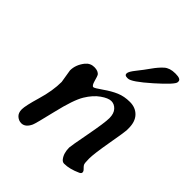

<svg xmlns="http://www.w3.org/2000/svg" viewBox="-198 -845 938 938"><g transform="rotate(45 271.0 -375.5)"><path d="M505.4 -710.9V-706.1Q505.4 -689.5 424.8 -617.9Q344.2 -546.4 320.8 -546.4H315.4Q298.3 -546.4 298.3 -558.1V-560.5Q298.3 -572.3 322 -601.8Q345.7 -631.3 366.5 -660.9Q387.2 -690.4 408.2 -709.2Q429.2 -728 466.3 -728H469.2Q505.4 -728 505.4 -710.9ZM203.6 -454.6Q206.5 -450.2 213.9 -423.6Q221.2 -397 231 -397Q237.8 -397 272.7 -421.6Q307.6 -446.3 338.6 -459.5Q369.6 -472.7 408.4 -472.7Q447.3 -472.7 471.2 -448Q495.1 -423.3 495.1 -377.4V-363.3Q495.1 -352.5 479 -260.5Q462.9 -168.5 462.9 -135.7Q462.9 -103 467.3 -95.9Q471.7 -88.9 480 -81.1Q488.3 -73.2 488.3 -65.4Q488.3 -57.6 477.5 -52.7Q431.2 -31.7 394.5 -31.7Q383.3 -31.7 375 -42Q356 -65.9 356 -105.5Q356 -115.2 374.8 -214.4Q393.6 -313.5 393.6 -345.5Q393.6 -377.4 377.9 -394.5Q362.3 -411.6 341.3 -411.6Q320.3 -411.6 289.1 -389.6Q257.8 -367.7 232.4 -325.9Q207 -284.2 181.9 -177.7Q156.7 -71.3 150.9 -59.1Q134.3 -23.4 106.4 -23.4Q88.9 -23.4 74.5 -36.1Q60.1 -48.8 60.1 -73.5Q60.1 -98.1 81.8 -171.6Q103.5 -245.1 103.5 -305.7L92.3 -374.5Q92.3 -413.1 119.6 -447.8Q137.7 -470.2 165.3 -470.2Q192.9 -470.2 203.6 -454.6Z"/></g></svg>

Font: Averia Libre
Style: Italic
Weight: 400
Italic angle: -7.90001°
Version: Version 1.002